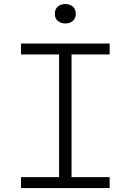

<svg xmlns="http://www.w3.org/2000/svg" viewBox="-20 -950 660 970"><path d="M278.5 0V-730H341.5V0ZM534 -730V-675H86V-730ZM86 -55H534V0H86ZM257 -880.5Q257 -903.5 271.8 -916.5Q286.5 -929.5 310 -929.5Q333.5 -929.5 348.2 -916.5Q363 -903.5 363 -880.5Q363 -857.5 348.2 -844.5Q333.5 -831.5 310 -831.5Q286.5 -831.5 271.8 -844.5Q257 -857.5 257 -880.5Z"/></svg>

Font: Monaspace Neon Var ExtraLight
Style: Regular
Weight: 200
Designer: Riley Cran and the Lettermatic Team
Version: Version 1.200 (Monaspace Neon Var)